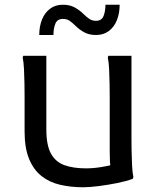

<svg xmlns="http://www.w3.org/2000/svg" viewBox="-20 -780 672 812"><path d="M332 12Q280 12 234.5 1.5Q189 -9 155.5 -35.5Q122 -62 103 -108Q84 -154 84 -224V-372Q84 -392 83.5 -424Q83 -456 81.5 -487Q80 -518 76 -536L78 -544H176V-232Q176 -166 195.5 -130.5Q215 -95 252.5 -81.5Q290 -68 343 -68Q375 -68 408.5 -73.5Q442 -79 467 -86L450 -62Q446 -76 445 -97Q444 -118 444 -140V-372Q444 -392 443.5 -424Q443 -456 441.5 -487Q440 -518 436 -536L438 -544H536V-196Q536 -176 536.5 -144Q537 -112 538.5 -81Q540 -50 544 -32L542 -24Q516 -14 476.5 -6Q437 2 397.5 7Q358 12 332 12ZM146 -632Q146 -668 157.5 -697Q169 -726 191.5 -743Q214 -760 246 -760Q276 -760 297 -748Q318 -736 334 -720Q346 -708 358 -700Q370 -692 386 -692Q410 -692 418 -712.5Q426 -733 426 -760H486Q486 -724 474.5 -695Q463 -666 440.5 -649Q418 -632 386 -632Q356 -632 335 -644Q314 -656 298 -672Q286 -684 274.5 -692Q263 -700 246 -700Q222 -700 214 -679.5Q206 -659 206 -632Z"/></svg>

Font: Kufam
Style: Regular
Weight: 400
Designer: Wael Morcos, Artur Schmal
Foundry: Original Type
Version: Version 1.301; ttfautohint (v1.8.3)